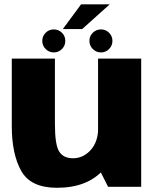

<svg xmlns="http://www.w3.org/2000/svg" viewBox="-20 -864 726 888"><path d="M480 0H633V-593H433.5V-92ZM234 -593H34.5V-280.5Q34.5 -152 78 -73.8Q121.5 4.5 243.5 4.5Q382.5 4.5 457 -77.2Q531.5 -159 531.5 -240L434.5 -276.5Q434.5 -209 399.8 -170.5Q365 -132 317.5 -132Q273.5 -132 253.8 -163Q234 -194 234 -291ZM228.5 -621.5Q251 -621.5 266.5 -637.2Q282 -653 282 -675Q282 -697 266.5 -712.5Q251 -728 228.5 -728Q207 -728 191.2 -712.5Q175.5 -697 175.5 -675Q175.5 -653 191.2 -637.2Q207 -621.5 228.5 -621.5ZM447 -621.5Q469 -621.5 484.5 -637.2Q500 -653 500 -675Q500 -697 484.5 -712.5Q469 -728 447 -728Q425 -728 409.2 -712.5Q393.5 -697 393.5 -675Q393.5 -653 409.2 -637.2Q425 -621.5 447 -621.5ZM270.5 -729.5H360L487.5 -844H355Z"/></svg>

Font: Anybody UltraCondensed Thin ExtraBold
Style: Regular
Weight: 800
Version: Version 1.111